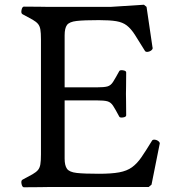

<svg xmlns="http://www.w3.org/2000/svg" viewBox="-20 -789 765 811"><path d="M181 1Q166 1 147.5 1.5Q129 2 81 2Q74 2 71 -12Q68 -26 75 -30Q102 -44 117.5 -53Q133 -62 140.5 -71Q148 -80 150.5 -95Q153 -110 153 -137V-623Q153 -650 150.5 -664.5Q148 -679 140.5 -688Q133 -697 117.5 -706Q102 -715 75 -729Q68 -733 71 -747Q74 -761 81 -761Q129 -761 147.5 -760.5Q166 -760 181 -760H448L588 -769L599 -760L624 -590Q627 -583 620 -577Q613 -571 603.5 -570Q594 -569 591 -576Q566 -617 549.5 -642.5Q533 -668 515.5 -681.5Q498 -695 471 -699.5Q444 -704 398 -704Q335 -704 304 -700.5Q273 -697 263 -683.5Q253 -670 253 -640V-420H387Q420 -420 434 -424Q448 -428 457.5 -443Q467 -458 484 -489Q487 -494 500 -492Q513 -490 513 -483Q513 -441 512.5 -424.5Q512 -408 512 -393Q512 -377 512.5 -360.5Q513 -344 513 -302Q513 -295 500 -293Q487 -291 484 -296Q467 -328 457.5 -342.5Q448 -357 434 -361Q420 -365 387 -365H253V-119Q253 -90 263 -76Q273 -62 304 -58.5Q335 -55 398 -55Q451 -55 483.5 -61Q516 -67 537.5 -82.5Q559 -98 577.5 -125Q596 -152 621 -193Q624 -200 633.5 -199Q643 -198 650 -192Q657 -186 654 -179L620 -9L608 1Z"/></svg>

Font: Anvers
Style: Regular
Weight: 400
Designer: Ishtar van Looy
Version: Version 1.000